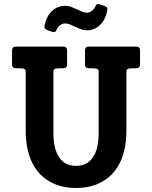

<svg xmlns="http://www.w3.org/2000/svg" viewBox="-20 -920 757 956"><path d="M677.2 -599.1Q677.2 -580.1 658.2 -580.1H643.1Q621.6 -580.1 615.5 -576.4Q609.4 -572.8 609.4 -562V-272Q609.4 -212.4 597.9 -167.7Q586.4 -123 566.9 -91.1Q547.4 -59.1 522 -38.3Q496.6 -17.6 468.8 -5.4Q440.9 6.8 412.6 11.5Q384.3 16.1 358.9 16.1H358.4Q333 16.1 304.7 11.5Q276.4 6.8 248.5 -5.4Q220.7 -17.6 195.3 -38.3Q169.9 -59.1 150.4 -91.1Q130.9 -123 119.4 -167.7Q107.9 -212.4 107.9 -272V-562Q107.9 -572.8 101.8 -576.4Q95.7 -580.1 74.2 -580.1H59.1Q40 -580.1 40 -599.1V-668.9Q40 -688 59.1 -688H294.9Q314 -688 314 -668.9V-599.1Q314 -580.1 294.9 -580.1H279.8Q258.8 -580.1 252.4 -576.4Q246.1 -572.8 246.1 -562V-257.8Q246.1 -177.7 274.9 -136Q303.7 -94.2 358.4 -94.2Q413.6 -94.2 442.4 -136Q471.2 -177.7 471.2 -257.8V-562Q471.2 -572.8 464.8 -576.4Q458.5 -580.1 437.5 -580.1H422.4Q403.3 -580.1 403.3 -599.1V-668.9Q403.3 -688 422.4 -688H658.2Q677.2 -688 677.2 -668.9ZM514.6 -869.1Q510.3 -846.2 501 -827.6Q491.7 -809.1 478.5 -796.1Q465.3 -783.2 449 -776.1Q432.6 -769 414.1 -769Q397.5 -769 382.8 -774.4Q368.2 -779.8 355 -786.1Q341.8 -792.5 329.3 -797.9Q316.9 -803.2 304.7 -803.2Q289.6 -803.2 278.3 -793.9Q267.1 -784.7 259.8 -768.1Q256.8 -761.2 250.7 -760.5Q244.6 -759.8 237.8 -762.2L213.9 -771Q207 -773.4 203.6 -778.1Q200.2 -782.7 201.7 -791Q206.1 -814.5 215.3 -833Q224.6 -851.6 238 -864.5Q251.5 -877.4 268.3 -884.3Q285.2 -891.1 303.7 -891.1Q320.3 -891.1 334.5 -885.7Q348.6 -880.4 361.8 -874Q375 -867.7 387.5 -862.3Q399.9 -856.9 412.1 -856.9Q426.8 -856.9 438 -866.2Q449.2 -875.5 457 -892.1Q460 -898.9 466.1 -899.7Q472.2 -900.4 479 -897.9L502.9 -889.2Q509.8 -886.7 512.9 -882.1Q516.1 -877.4 514.6 -869.1Z"/></svg>

Font: New Telegraph
Style: Bold
Weight: 700
Designer: Frank Baranowski
Foundry: Frank Baranowski
Version: Version 3.001